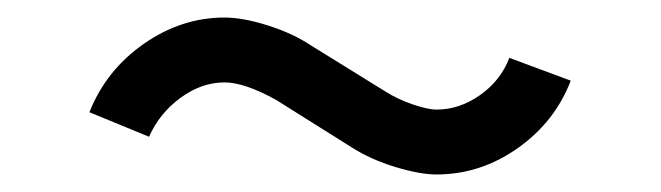

<svg xmlns="http://www.w3.org/2000/svg" viewBox="-20 -493 754 219"><path d="M236 -473Q257 -473 285.5 -464Q314 -455 335 -441L419 -389Q433 -380 450.5 -374Q468 -368 478 -368Q504 -368 527.5 -384.5Q551 -401 561 -427L631 -401Q613 -354 570.5 -324Q528 -294 478 -294Q459 -294 431 -302.5Q403 -311 381 -325L295 -379Q259 -399 236 -399Q210 -399 186 -381.5Q162 -364 150 -337L82 -365Q101 -413 144 -443Q187 -473 236 -473Z"/></svg>

Font: SUITE
Style: Regular
Weight: 400
Designer: Sun
Foundry: Sun
Version: Version 2.040